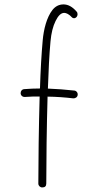

<svg xmlns="http://www.w3.org/2000/svg" viewBox="-20 -823 437 863"><path d="M72.8 -403.8C73.2 -393.6 81.5 -386.7 91.8 -387.2C114.7 -389.2 136.2 -389.2 158.2 -389.2C154.3 -250.5 152.3 -99.6 152.3 2C152.3 11.7 160.2 19.5 169.9 19.5C182.1 19.5 188 13.7 188 2C188 -99.6 189.9 -251.5 193.8 -388.7C233.4 -388.2 272 -385.3 309.6 -380.9C318.8 -380.4 328.6 -386.7 329.1 -396.5C330.6 -405.8 323.2 -415.5 313.5 -416C272.9 -420.4 234.9 -423.3 195.3 -424.8C197.8 -504.4 201.7 -578.6 207 -637.2C210.4 -673.8 217.8 -704.6 230 -729C241.7 -752.9 254.4 -765.1 268.6 -765.1C277.8 -765.1 290.5 -759.3 304.7 -743.7C311.5 -739.3 317.9 -740.2 324.2 -746.6C329.6 -752.4 330.6 -764.6 324.2 -771C305.7 -792.5 286.1 -803.2 265.6 -803.2C245.6 -803.2 229 -794.9 215.8 -778.3C189.9 -745.1 176.3 -691.4 171.9 -641.1C166.5 -581.1 162.1 -505.9 159.7 -425.3C137.7 -425.3 114.3 -424.3 89.4 -422.4C79.1 -421.9 72.3 -413.6 72.8 -403.8Z"/></svg>

Font: Mikhak ExtraLight
Style: Regular
Weight: 200
Designer: Amin Abedi
Version: Version 3.2